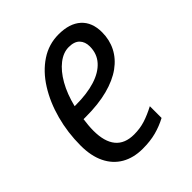

<svg xmlns="http://www.w3.org/2000/svg" viewBox="-161 -647 758 758"><g transform="rotate(-45 218.5 -267.5)"><path d="M202.1 9.8Q150.9 9.8 113.8 -11.7Q76.7 -33.2 56.9 -74Q37.1 -114.7 37.1 -172.4Q37.1 -245.1 55.2 -312Q73.2 -378.9 106.4 -431.6Q139.6 -484.4 185.3 -514.6Q231 -544.9 286.1 -544.9Q347.2 -544.9 380.4 -514.9Q413.6 -484.9 413.6 -429.2Q413.6 -387.2 395.8 -352.1Q377.9 -316.9 342.8 -291.5Q307.6 -266.1 254.9 -252.2Q202.1 -238.3 131.8 -238.3H119.1Q117.2 -224.1 115.7 -208.5Q114.3 -192.9 114.3 -178.2Q114.3 -117.2 140.1 -85.7Q166 -54.2 217.8 -54.2Q250.5 -54.2 279.1 -63.2Q307.6 -72.3 340.3 -89.4V-23.9Q310.1 -7.8 277.1 1Q244.1 9.8 202.1 9.8ZM130.4 -299.3H137.7Q199.7 -299.3 244.9 -313.5Q290 -327.6 314.9 -355.5Q339.8 -383.3 339.8 -423.8Q339.8 -449.7 325 -465.3Q310.1 -481 278.8 -481Q248.5 -481 219.5 -458.5Q190.4 -436 167.2 -395.3Q144 -354.5 130.4 -299.3Z"/></g></svg>

Font: Open Sans SemiCondensed
Style: Italic
Weight: 400
Width: 4
Italic angle: -12°
Designer: Monotype Design Team
Foundry: Monotype Imaging Inc.
Version: Version 3.000